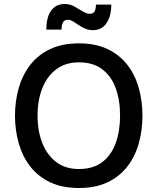

<svg xmlns="http://www.w3.org/2000/svg" viewBox="-20 -930 789 961"><path d="M375 11Q292 11 231.5 -17.5Q171 -46 132 -96Q93 -146 74 -212Q55 -278 55 -351Q55 -424 74 -490Q93 -556 132 -606Q171 -656 231.5 -684.5Q292 -713 375 -713Q458 -713 518 -684.5Q578 -656 617 -606Q656 -556 674.5 -490Q693 -424 693 -351Q693 -278 674.5 -212Q656 -146 617 -96Q578 -46 518 -17.5Q458 11 375 11ZM375 -84Q446 -84 491.5 -118.5Q537 -153 559 -213.5Q581 -274 581 -351Q581 -429 559 -489Q537 -549 491.5 -583.5Q446 -618 375 -618Q308 -618 262 -583.5Q216 -549 192 -489Q168 -429 168 -351Q168 -274 192 -213.5Q216 -153 262 -118.5Q308 -84 375 -84ZM320 -831Q303 -831 295.5 -818.5Q288 -806 288 -782H212Q212 -844 236 -877Q260 -910 304 -910Q330 -910 352.5 -897.5Q375 -885 394 -873Q413 -861 429 -861Q446 -861 453 -872Q460 -883 460 -907H537Q537 -849 513 -814Q489 -779 445 -779Q425 -779 407 -786.5Q389 -794 374 -804.5Q359 -815 345.5 -823Q332 -831 320 -831Z"/></svg>

Font: Inclusive Sans Medium
Style: Regular
Weight: 500
Designer: Olivia King
Foundry: Olivia King
Version: Version 2.004